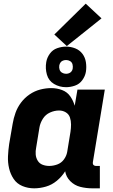

<svg xmlns="http://www.w3.org/2000/svg" viewBox="-20 -1018 616 1046"><path d="M166 8Q198 8 230.5 -1.5Q263 -11 290 -33.5Q317 -56 335 -85Q340 -54 363 -31Q386 -8 417.5 0Q449 8 483 8H524V-114H503Q498 -114 493 -116.5Q488 -119 486.5 -124Q485 -129 486 -135L551 -530H402L387 -442Q379 -470 362.5 -493.5Q346 -517 318 -527.5Q290 -538 259 -538Q229 -538 198.5 -530Q168 -522 141 -503.5Q114 -485 94.5 -459Q75 -433 64.5 -403.5Q54 -374 49 -344L30 -234Q25 -200 23.5 -166.5Q22 -133 29.5 -101Q37 -69 54.5 -43Q72 -17 102 -4.5Q132 8 166 8ZM248 -114Q229 -114 212 -120.5Q195 -127 185.5 -142.5Q176 -158 174.5 -176.5Q173 -195 177 -214L195 -324Q199 -348 213.5 -371Q228 -394 252.5 -405Q277 -416 302 -416Q322 -416 338.5 -406Q355 -396 361 -378Q367 -360 367 -340Q367 -320 364 -300L346 -190Q342 -168 328 -149Q314 -130 292 -122Q270 -114 248 -114ZM340 -543Q364 -543 388.5 -551.5Q413 -560 428.5 -581.5Q444 -603 448 -627Q452 -653 448 -679Q444 -705 429 -725Q414 -745 390 -754.5Q366 -764 340 -764Q316 -764 291.5 -755.5Q267 -747 251.5 -725.5Q236 -704 232 -680Q226 -645 235.5 -611.5Q245 -578 274.5 -560.5Q304 -543 340 -543ZM340 -616Q328 -616 318 -622Q308 -628 304.5 -639Q301 -650 303 -662Q305 -671 310 -678Q315 -685 323.5 -688Q332 -691 340 -691Q352 -691 362 -685Q372 -679 375 -667.5Q378 -656 376 -644Q375 -636 369.5 -629Q364 -622 356 -619Q348 -616 340 -616ZM344 -767 533 -918 447 -998 276 -830Z"/></svg>

Font: Iosevka Sparkle Heavy
Style: Italic
Weight: 900
Italic angle: -9°
Designer: Belleve Invis
Foundry: Belleve Invis
Version: Version 4.5.0; ttfautohint (v1.8.3)